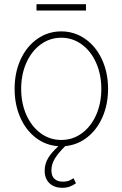

<svg xmlns="http://www.w3.org/2000/svg" viewBox="-20 -688 585 917"><path d="M463.9 -263.7Q463.9 -332 439.2 -387.7Q414.6 -443.4 370.8 -475.6Q327.1 -507.8 272.5 -507.8Q217.8 -507.8 174.1 -475.6Q130.4 -443.4 105.7 -387.7Q81.1 -332 81.1 -263.7Q81.1 -195.3 105.7 -139.6Q130.4 -84 174.1 -51.8Q217.8 -19.5 272.5 -19.5Q327.6 -19.5 371.3 -51.8Q415 -84 439.5 -139.6Q463.9 -195.3 463.9 -263.7ZM193.4 127Q193.4 94.7 209.7 67.4Q226.1 40 258.8 10.3Q198.7 6.3 151.1 -30Q103.5 -66.4 76.7 -127.4Q49.8 -188.5 49.8 -263.7Q49.8 -341.8 78.6 -404.3Q107.4 -466.8 158.4 -502.4Q209.5 -538.1 272.5 -538.1Q335.4 -538.1 386.7 -502.4Q438 -466.8 467 -404.1Q496.1 -341.3 496.1 -263.7Q496.1 -189.5 469.7 -129.2Q443.4 -68.8 396.7 -32.2Q350.1 4.4 291.5 9.8Q258.3 42.5 241.9 69.6Q225.6 96.7 225.6 125Q225.6 152.8 240.2 166.3Q254.9 179.7 281.2 179.7Q295.9 179.7 307.1 175.8Q318.4 171.9 331.1 163.1L342.8 187.5Q327.1 198.2 311.8 203.6Q296.4 209 277.3 209Q239.7 209 216.6 187.5Q193.4 166 193.4 127ZM390.6 -637.7H154.3V-668H390.6Z"/></svg>

Font: Pretendard JP Thin
Style: Regular
Weight: 100
Designer: Base glyphs from Inter by Rasmus Andersson; Hangeul glyphs from Noto Sans CJK(Source Han Sans) by Jang Soo-young and Kan
Foundry: Kil Hyung-jin
Version: Version 1.309